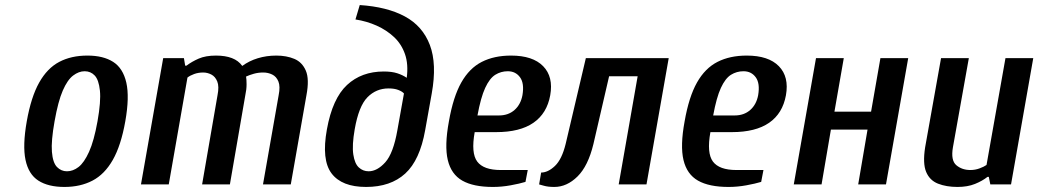

<svg xmlns="http://www.w3.org/2000/svg" viewBox="-20 -730 4110 760"><path d="M235 10Q171 10 132 -15Q93 -40 81 -97Q69 -154 86 -250Q103 -346 135 -403Q167 -460 214.5 -485Q262 -510 326 -510Q389 -510 428 -485Q467 -460 480 -403Q493 -346 476 -250Q459 -154 426.5 -97Q394 -40 346 -15Q298 10 235 10ZM245 -52Q269 -52 291 -69Q313 -86 332.5 -129Q352 -172 366 -250Q380 -329 375.5 -371.5Q371 -414 355 -431Q339 -448 315 -448Q292 -448 269.5 -431Q247 -414 228.5 -371.5Q210 -329 196 -250Q182 -172 185.5 -129Q189 -86 205.5 -69Q222 -52 245 -52Z M538 0 626 -500H708L713 -470H718Q739 -486 766.5 -498Q794 -510 835 -510Q872 -510 898 -500Q924 -490 939 -469Q966 -489 1000.5 -499.5Q1035 -510 1074 -510Q1114 -510 1145 -497Q1176 -484 1190.5 -450.5Q1205 -417 1193 -353L1131 0H1021L1083 -353Q1090 -388 1082 -407.5Q1074 -427 1057.5 -435Q1041 -443 1022 -443Q1002 -443 984.5 -438Q967 -433 954 -427Q956 -416 956 -396Q956 -376 951 -353L890 0H780L841 -353Q848 -388 840 -407.5Q832 -427 816.5 -435Q801 -443 784 -443Q765 -443 748.5 -437Q732 -431 722 -423L648 0Z M1429 10Q1333 10 1292.5 -43.5Q1252 -97 1274 -218Q1296 -340 1353.5 -393.5Q1411 -447 1499 -447Q1531 -447 1552.5 -440Q1574 -433 1590 -422Q1597 -476 1583 -516Q1569 -556 1539.5 -583.5Q1510 -611 1471 -628.5Q1432 -646 1387 -653L1404 -710Q1512 -703 1582.5 -665Q1653 -627 1681.5 -552Q1710 -477 1689 -360L1663 -215Q1642 -96 1584 -43Q1526 10 1429 10ZM1439 -52Q1473 -52 1505 -87.5Q1537 -123 1553 -215L1579 -360Q1572 -368 1556.5 -374Q1541 -380 1518 -380Q1469 -380 1434.5 -345Q1400 -310 1384 -218Q1373 -155 1378.5 -118.5Q1384 -82 1400.5 -67Q1417 -52 1439 -52Z M1931 10Q1854 10 1810 -15Q1766 -40 1752.5 -96.5Q1739 -153 1757 -250Q1774 -347 1806 -403.5Q1838 -460 1887 -485Q1936 -510 2003 -510Q2089 -510 2130 -468Q2171 -426 2158 -353Q2145 -281 2091.5 -244Q2038 -207 1944 -207H1859Q1844 -124 1869 -90.5Q1894 -57 1962 -57H2069L2060 -10Q2037 -3 2001.5 3.5Q1966 10 1931 10ZM1870 -273H1955Q1992 -273 2016.5 -294.5Q2041 -316 2048 -353Q2056 -400 2038.5 -424Q2021 -448 1990 -448Q1963 -448 1940.5 -434Q1918 -420 1900.5 -382Q1883 -344 1870 -273Z M2174 10Q2149 10 2132 5Q2115 0 2114 0L2122 -47Q2149 -47 2176.5 -73Q2204 -99 2219 -160L2299 -500H2627L2539 0H2429L2504 -428H2391L2329 -160Q2308 -73 2266 -31.5Q2224 10 2174 10Z M2864 10Q2787 10 2743 -15Q2699 -40 2685.5 -96.5Q2672 -153 2690 -250Q2707 -347 2739 -403.5Q2771 -460 2820 -485Q2869 -510 2936 -510Q3022 -510 3063 -468Q3104 -426 3091 -353Q3078 -281 3024.5 -244Q2971 -207 2877 -207H2792Q2777 -124 2802 -90.5Q2827 -57 2895 -57H3002L2993 -10Q2970 -3 2934.5 3.5Q2899 10 2864 10ZM2803 -273H2888Q2925 -273 2949.5 -294.5Q2974 -316 2981 -353Q2989 -400 2971.5 -424Q2954 -448 2923 -448Q2896 -448 2873.5 -434Q2851 -420 2833.5 -382Q2816 -344 2803 -273Z M3122 0 3210 -500H3320L3283 -288H3428L3465 -500H3575L3487 0H3377L3414 -217H3269L3232 0Z M3770 10Q3726 10 3693 -3Q3660 -16 3646 -49.5Q3632 -83 3642 -147L3705 -500H3815L3752 -147Q3743 -95 3765.5 -76Q3788 -57 3821 -57Q3840 -57 3857.5 -63.5Q3875 -70 3885 -77L3960 -500H4070L3982 0H3900L3894 -30H3889Q3869 -14 3839.5 -2Q3810 10 3770 10Z"/></svg>

Font: Cuprum SemiBold
Style: Italic
Weight: 600
Italic angle: -10°
Version: Version 3.000